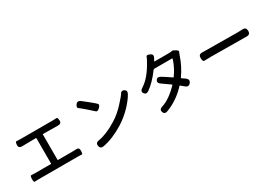

<svg xmlns="http://www.w3.org/2000/svg" viewBox="25 -1782 3949 2800"><g transform="rotate(-30 2000.0 -381.5)"><path d="M88 -88Q89 -144 105.5 -141.5Q122 -139 173 -139H437Q442 -139 442 -144V-571Q442 -576 437 -576L204 -573Q143 -572 146 -626Q150 -681 165.5 -678.5Q181 -676 231 -676H778Q828 -676 844 -678.5Q860 -681 864 -626Q867 -572 806 -573L556 -576Q551 -576 551 -571V-144Q551 -139 556 -139H804Q833 -139 862 -141Q915 -146 914 -89Q912 -32 899 -34Q886 -36 833 -36H173Q120 -36 103.5 -34Q87 -32 88 -88Z M1233 21Q1174 31 1164 -24Q1155 -80 1215 -89Q1348 -109 1523 -216Q1639 -287 1734 -394Q1822 -491 1829 -505Q1855 -560 1901 -537Q1947 -513 1918 -460Q1875 -382 1787 -290Q1693 -192 1580 -122Q1396 -9 1233 21ZM1450 -495Q1409 -456 1388 -477.5Q1367 -499 1293 -562Q1212 -632 1189.5 -647Q1167 -662 1196 -706Q1226 -750 1276 -716Q1288 -708 1366 -645Q1449 -578 1469.5 -556Q1490 -534 1450 -495Z M2294 43Q2237 64 2220 14Q2203 -35 2261 -53Q2398 -95 2548 -252Q2551 -256 2547 -259Q2447 -332 2411 -355Q2361 -387 2386 -428Q2411 -469 2462 -439Q2511 -411 2614 -340Q2618 -337 2621 -341Q2661 -397 2683 -440Q2696 -466 2709 -493Q2728 -533 2742 -584Q2743 -589 2738 -589H2442Q2427 -589 2418 -577Q2311 -430 2200 -352Q2150 -318 2122 -360Q2094 -403 2146 -435Q2282 -519 2398 -734Q2423 -779 2429.5 -801Q2436 -823 2490 -800Q2544 -777 2512 -723L2490 -683Q2487 -679 2492 -679H2728Q2773 -679 2788 -684.5Q2803 -690 2843 -665Q2884 -640 2876 -625Q2868 -610 2857 -578Q2805 -418 2707 -280Q2704 -276 2708 -273Q2762 -235 2769 -230Q2815 -192 2779 -147Q2742 -103 2696 -142L2639 -189Q2635 -193 2631 -189Q2486 -30 2294 43Z M3100 -383Q3098 -446 3158 -445L3761 -440Q3790 -440 3819 -442L3838 -443Q3899 -446 3900 -385Q3902 -322 3841 -322L3246 -327Q3154 -327 3128 -324.5Q3102 -322 3100 -383Z"/></g></svg>

Font: Resource Han Rounded KR Medium
Style: Regular
Weight: 500
Designer: Cyano Hao (round all glyphs); Ryoko NISHIZUKA 西塚涼子 (kana, bopomofo & ideographs); Paul D. Hunt (Latin, Greek & Cyrillic)
Foundry: Cyano Hao
Version: 0.990